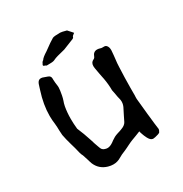

<svg xmlns="http://www.w3.org/2000/svg" viewBox="-151 -749 824 865"><g transform="rotate(-30 261.0 -317.0)"><path d="M448.2 -41Q448.7 -39.6 448.7 -37.6Q448.7 -30.3 442.4 -21L438 -18.6L433.1 -16.6Q414.1 -10.7 405.8 -10.7Q404.3 -10.7 402.8 -11.2Q392.1 -12.7 382.8 -30.3Q375.5 -44.9 372.6 -54.2Q369.1 -63.5 367.7 -70.8L344.2 -61.5L320.8 -52.7Q312.5 -49.8 294.9 -41L282.2 -34.7L269.5 -28.8Q244.6 -19 233.4 -11.7Q214.8 0 192.9 0Q180.2 0 166.5 -3.9Q126 -15.6 109.9 -53.7L106 -65.4L102.1 -78.6Q96.7 -96.7 93.8 -104L89.8 -112.3L86.9 -121.1Q83.5 -135.7 79.6 -150.4L72.3 -175.8Q63.5 -206.1 59.1 -230Q58.1 -235.8 57.6 -253.9L57.1 -272L55.7 -290.5Q52.7 -311 52.7 -333Q52.7 -390.6 73.7 -455.1L78.1 -469.2L82.5 -482.9Q88.9 -500 103 -500Q109.9 -500 117.7 -496.6L134.3 -490.7Q148.4 -486.3 148.4 -472.2V-466.8Q148.4 -460 149.4 -451.2L151.9 -431.6Q152.3 -428.2 152.3 -424.8Q152.3 -417.5 150.9 -408.2L147 -384.8Q144.5 -372.1 140.6 -360.4L137.2 -350.6Q135.7 -344.2 133.8 -336.4Q128.4 -306.6 128.4 -273.4Q128.4 -248 131.3 -221.2Q131.8 -218.3 146 -184.6Q151.9 -169.4 159.7 -145L166 -124.5L172.9 -105L175.8 -97.2L179.2 -89.8Q184.1 -82.5 193.4 -79.6Q199.7 -77.1 206.5 -77.1Q217.3 -77.1 229.5 -84L237.3 -88.9L245.1 -94.7Q254.9 -101.6 260.7 -104.5Q268.1 -108.4 280.3 -112.3L290 -115.2L299.8 -118.7Q322.8 -126.5 330.1 -140.6L343.3 -167.5Q351.1 -183.6 356.4 -193.4Q366.2 -210.4 366.2 -226.6Q366.2 -230.5 365.7 -234.4L363.8 -243.7L361.3 -253.9Q358.4 -267.6 356.9 -278.3L355.5 -285.2L354 -292.5Q354 -323.2 348.1 -355.5L345.2 -369.6L342.3 -384.3Q338.9 -402.8 336.4 -417.5Q335.4 -423.3 335.4 -428.2Q335.4 -447.8 351.1 -454.6Q357.9 -457.5 360.4 -464.8Q367.7 -485.4 387.2 -485.4Q394 -485.4 401.9 -482.9L407.2 -481.4L412.6 -481H423.3Q429.2 -480.5 433.1 -476.6Q441.4 -467.8 441.4 -452.6V-449.2Q440.4 -437.5 439.5 -426.3L437.5 -407.7Q434.6 -386.2 434.1 -366.7L432.1 -313.5L431.2 -260.3V-221.7L430.7 -212.4V-203.1Q433.1 -172.9 437.5 -135.3L439 -119.6L440.9 -103.5Q442.9 -84.5 444.8 -66.9Q446.8 -48.3 448.2 -41ZM144.5 -541Q141.1 -541.5 140.1 -544.9Q140.1 -547.9 140.6 -549.3L142.1 -550.3Q146 -561.5 153.3 -565.4Q159.2 -575.7 186 -592.3Q225.6 -621.6 241.7 -630.4Q250 -634.3 280.8 -634.3Q288.6 -634.3 313 -627.4Q316.4 -624.5 330.1 -608.4L335.4 -602.1Q330.6 -598.6 325.9 -594.7Q321.3 -590.8 321.3 -586.9Q321.3 -585 315.4 -581.5Q304.7 -577.1 259.3 -559.1Q210 -547.4 200.4 -542Q190.9 -536.6 176.8 -536.6L155.3 -536.1Q147 -541 144.5 -541Z"/></g></svg>

Font: Kurland
Style: Regular
Weight: 400
Designer: GGBot
Version: 0.22